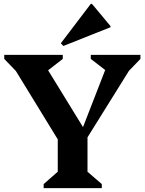

<svg xmlns="http://www.w3.org/2000/svg" viewBox="-20 -974 749 994"><path d="M310 -202 19 -677 81 -587 2 -669V-690H305V-669L180 -572L188 -677L414 -309H407L550 -677L559 -585L450 -669V-690H707V-669L630 -589L691 -677L395 -202ZM206 0V-21L279 -85V-287H433V-85L507 -21V0ZM308 -736 295 -750 450 -954H456L552 -839V-833Z"/></svg>

Font: Platypi Light SemiBold
Style: Regular
Weight: 600
Version: Version 1.200